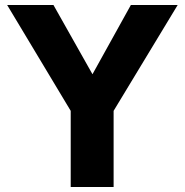

<svg xmlns="http://www.w3.org/2000/svg" viewBox="-20 -743 734 763"><path d="M686 -723 431.5 -302.5V0H261V-302.5L8.5 -723H192.5L347.5 -448L500 -723Z"/></svg>

Font: Public Sans Thin ExtraBold
Style: Regular
Weight: 800
Version: Version 1.007